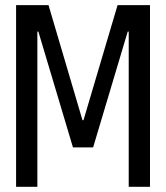

<svg xmlns="http://www.w3.org/2000/svg" viewBox="-20 -720 640 740"><path d="M124 -598.1V0H42V-700.2H167L297.9 -256.8H301.8L433.1 -700.2H558.1V0H476.1V-598.1H472.2L338.9 -151.9H261.2L127.9 -598.1Z"/></svg>

Font: CommitMono
Style: Regular
Weight: 400
Monospace: yes
Designer: Eigil Nikolajsen
Foundry: Eigil Nikolajsen
Version: Version 1.143